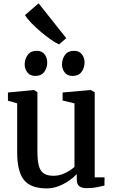

<svg xmlns="http://www.w3.org/2000/svg" viewBox="-20 -1092 670 1124"><path d="M487.5 9.5Q458 9.5 443.8 -2.2Q429.5 -14 429.5 -41V-73Q411.5 -53.5 383.8 -34.2Q356 -15 322.5 -2Q289 11 253.5 11Q159.5 11 120 -38.8Q80.5 -88.5 80.5 -201.5V-487L26.5 -502.5V-550.5L177.5 -565H179.5L199 -552V-206Q199 -154.5 207 -123.2Q215 -92 235.2 -77.5Q255.5 -63 292.5 -63Q320.5 -63 344 -71.8Q367.5 -80.5 386 -92.5Q404.5 -104.5 416 -115V-487L346.5 -503.5V-550.5L508.5 -565H511.5L534.5 -552V-54H592L591.5 -5.5Q574 -1.5 547.8 4Q521.5 9.5 487.5 9.5ZM186.5 -647.5Q156.5 -647.5 140.5 -667.8Q124.5 -688 124.5 -715Q124.5 -746.5 142.2 -770.5Q160 -794.5 194 -794.5H195Q225.5 -794.5 241 -774.2Q256.5 -754 256.5 -726.5Q256.5 -695 239.2 -671.2Q222 -647.5 187 -647.5ZM404.5 -647.5Q374.5 -647.5 358.8 -667.8Q343 -688 343 -715Q343 -746.5 360.5 -770.5Q378 -794.5 412.5 -794.5H413.5Q443.5 -794.5 459.2 -774.2Q475 -754 475 -726.5Q475 -695 457.5 -671.2Q440 -647.5 405.5 -647.5ZM325 -832.5Q305.5 -841 276.5 -861.2Q247.5 -881.5 217.2 -907.2Q187 -933 162.2 -958.8Q137.5 -984.5 126 -1003.5L206 -1072.5L368 -868.5L326 -832.5Z"/></svg>

Font: Merriweather 24pt SemiBold
Style: Regular
Weight: 600
Designer: Eben Sorkin
Foundry: Eben Sorkin
Version: Version 2.100